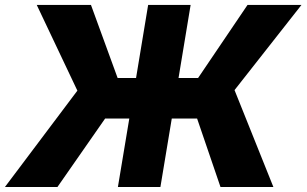

<svg xmlns="http://www.w3.org/2000/svg" viewBox="-36 -747 1225 767"><path d="M725.5 -727.3 677.2 -435.4H755.3L952.8 -727.3H1168.3L900.9 -387.1L1056.1 0H844.8L751.4 -273.4H650.2L604.8 0H435L480.5 -273.4H383.9L193.5 0H-16.3L273.1 -384.9L110.8 -727.3H327.4L433.9 -435.4H507.5L555.8 -727.3Z"/></svg>

Font: Inter UI Extra Bold
Style: Italic
Weight: 800
Italic angle: 9.39999°
Designer: Rasmus Andersson
Foundry: rsms
Version: 3.2;8d6f07862